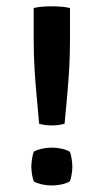

<svg xmlns="http://www.w3.org/2000/svg" viewBox="-20 -571 328 600"><path d="M102.3 -184.5Q98.4 -229.7 94.4 -271.9Q90.4 -314 87.9 -356.8Q85.3 -399.5 85.3 -445.8V-545.9Q96.8 -548.9 111.8 -550.1Q126.8 -551.3 142 -551.3Q157.4 -551.3 172.3 -550.1Q187.2 -548.9 198.7 -545.9V-445.8Q198.7 -399.9 196.3 -357.1Q193.8 -314.4 189.9 -271.8Q186 -229.2 181.9 -184.5Q172.2 -181.3 161.6 -180.2Q151 -179.1 142 -179.1Q133 -179.1 122.3 -180.2Q111.6 -181.3 102.3 -184.5ZM142 -109.7Q156.9 -109.7 172.3 -106.4Q187.7 -103.1 197.4 -97.4Q201.6 -90.5 203.8 -75.5Q206.1 -60.6 206.1 -50.1Q206.1 -39.8 203.8 -25.2Q201.6 -10.5 197.4 -3.7Q187.7 2 172.3 5.3Q156.9 8.6 142 8.6Q126.5 8.6 111.4 5.3Q96.3 2 86.2 -3.7Q82.5 -10.5 80.2 -25.2Q77.9 -39.8 77.9 -50.1Q77.9 -60.6 80.2 -75.5Q82.5 -90.5 86.2 -97.4Q96.3 -103.1 111.4 -106.4Q126.5 -109.7 142 -109.7Z"/></svg>

Font: Signika SC
Style: Regular
Weight: 300
Designer: Anna Giedryś
Foundry: Anna Giedryś
Version: Version 2.000